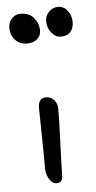

<svg xmlns="http://www.w3.org/2000/svg" viewBox="-51 -699 379 759"><g transform="rotate(-5 138.0 -320.0)"><path d="M210 -548.8Q189 -548.8 173.1 -568.4Q157.2 -587.9 157.2 -613.8Q157.2 -636.2 172.4 -651.6Q187.5 -667 209 -667Q231.4 -667 246.3 -647.5Q261.2 -627.9 261.2 -602.1Q261.2 -578.6 248.5 -563.7Q235.8 -548.8 210 -548.8ZM74.2 -533.2Q45.9 -533.2 27.8 -552.7Q9.8 -572.3 9.8 -601.1Q9.8 -622.6 23.9 -637.7Q38.1 -652.8 59.1 -652.8Q92.8 -652.8 111.3 -630.6Q129.9 -608.4 129.9 -580.1Q129.9 -558.6 114.3 -545.9Q98.6 -533.2 74.2 -533.2ZM143.1 26.9Q126 26.9 114 7.6Q102.1 -11.7 102.1 -37.1Q102.1 -111.3 100.6 -180.4Q99.1 -249.5 99.1 -274.9Q99.1 -314.9 129.9 -314.9Q148.4 -314.9 161.4 -301.5Q174.3 -288.1 174.8 -264.2Q175.3 -238.3 171.1 -131.3Q167 -24.4 167 -1Q167 26.9 143.1 26.9Z"/></g></svg>

Font: Shantell Sans Irregular Bouncy
Style: Regular
Weight: 300
Designer: Stephen Nixon, Anya Danilova, Shantell Martin
Foundry: Arrow Type
Version: Version 1.006;[9816181b4]